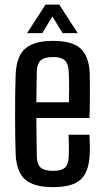

<svg xmlns="http://www.w3.org/2000/svg" viewBox="-20 -780 437 808"><path d="M204.5 7.5Q121.5 7.5 85.5 -24.8Q49.5 -57 46 -129Q44.5 -163.5 44 -207.2Q43.5 -251 43.5 -297.8Q43.5 -344.5 44 -389.2Q44.5 -434 46 -470Q50 -544.5 87 -576.2Q124 -608 203.5 -608Q284 -608 319 -575.8Q354 -543.5 357.5 -473.5Q358 -462 358.2 -430.2Q358.5 -398.5 358.2 -358.8Q358 -319 356.5 -283.5H133Q133 -243.5 133.8 -202.8Q134.5 -162 135 -119.5Q136 -87 152 -74Q168 -61 203 -61Q238 -61 252.8 -74Q267.5 -87 269 -120Q270 -135 270 -160Q270 -185 268.5 -213H356.5Q357.5 -197.5 358 -171.2Q358.5 -145 357.5 -129Q354 -56 319.2 -24.2Q284.5 7.5 204.5 7.5ZM133 -349.5H270Q270.5 -376.5 270.8 -403.5Q271 -430.5 270.5 -451.8Q270 -473 269 -481.5Q267 -514 251.5 -527Q236 -540 203.5 -540Q166 -540 151 -525.5Q136 -511 135 -481.5Q134.5 -449 133.8 -416Q133 -383 133 -349.5ZM94 -640.5 171.5 -760.5H229.5L307 -640.5H243.5L200.5 -711L158 -640.5Z"/></svg>

Font: Big Shoulders Text Thin Medium
Style: Regular
Weight: 500
Version: Version 2.002